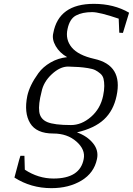

<svg xmlns="http://www.w3.org/2000/svg" viewBox="-20 -765 691 998"><path d="M334 -419Q292 -419 249 -379Q206 -339 196 -288Q179 -223 184 -184.5Q189 -146 225.5 -130.5Q262 -115 349 -115Q404 -115 453 -157.5Q502 -200 516 -267Q522 -296 522 -318Q522 -340 518 -356Q514 -372 501 -383Q488 -394 475 -400.5Q462 -407 437 -411Q412 -415 390.5 -416.5Q369 -418 334 -419ZM600 -595 597 -668Q497 -702 459 -702Q408 -702 375 -684.5Q342 -667 331 -614Q319 -560 352.5 -519Q386 -478 470 -459Q620 -426 586 -267Q570 -190 520.5 -144Q471 -98 380 -77Q433 -58 463.5 -20.5Q494 17 484 62Q469 134 403.5 173.5Q338 213 247 213Q141 213 55 158Q60 141 70 102Q80 63 86 45H107L109 117Q179 163 258 163Q396 163 415 62Q425 13 377.5 -29Q330 -71 257 -71Q169 -71 136.5 -125Q104 -179 122 -267Q128 -294 142 -323Q156 -352 179.5 -384.5Q203 -417 242.5 -440Q282 -463 329 -468Q290 -490 269.5 -525.5Q249 -561 257 -593Q285 -745 468 -745Q572 -745 651 -699L619 -594Q614 -594 608.5 -594.5Q603 -595 600 -595Z"/></svg>

Font: Afta serif
Style: Italic
Weight: 400
Italic angle: -12°
Designer: parq.ink
Foundry: Oriol Esparraguera Font
Version: Version 1.000